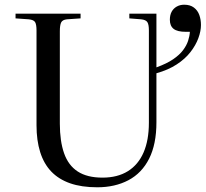

<svg xmlns="http://www.w3.org/2000/svg" viewBox="-20 -781 873 815"><path d="M393 14Q326 14 277.5 -3Q229 -20 197.5 -53Q166 -86 150.5 -135.5Q135 -185 135 -249V-652Q135 -677 129 -687Q123 -697 102 -699L46 -703V-723H322V-703L264 -699Q245 -697 239.5 -685.5Q234 -674 234 -648V-256Q234 -182 252 -130.5Q270 -79 310 -53Q350 -27 415 -27Q479 -27 523 -54.5Q567 -82 589.5 -134Q612 -186 612 -260V-652Q612 -677 605.5 -687Q599 -697 579 -699L529 -703V-723H644V-495Q688 -511 715 -529.5Q742 -548 757 -568Q772 -588 778.5 -608Q785 -628 786 -646H768Q733 -646 717 -658.5Q701 -671 701 -697Q701 -717 708.5 -731Q716 -745 730 -753Q744 -761 762 -761Q787 -761 803 -749Q819 -737 826 -717.5Q833 -698 833 -675Q833 -649 822 -619Q811 -589 788.5 -560Q766 -531 730 -507.5Q694 -484 644 -470V-262Q644 -169 613 -107.5Q582 -46 525 -16Q468 14 393 14Z"/></svg>

Font: Literata 60pt
Style: Regular
Weight: 400
Designer: Latin by Veronika Burian and Jose Scaglione. Greek by Irene Vlachou. Cyrillic by Vera Evstafieva.
Foundry: TypeTogether
Version: Version 3.002